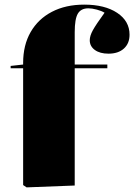

<svg xmlns="http://www.w3.org/2000/svg" viewBox="-20 -802 580 830"><path d="M95 8 80 -2V-507H26V-517L80 -523V-530Q80 -607 112.5 -663.5Q145 -720 204.5 -751Q264 -782 344 -782Q433 -782 486.5 -746.5Q540 -711 540 -652Q540 -614 515.5 -592Q491 -570 449 -570Q412 -570 390 -586Q368 -602 368 -628Q368 -647 381.5 -671.5Q395 -696 432 -747Q419 -755 398.5 -760.5Q378 -766 362 -766Q330 -766 316.5 -743Q303 -720 303 -663V-523H444V-507H303V0Z"/></svg>

Font: Display Black
Style: Regular
Weight: 900
Designer: Latin by Veronika Burian and Jose Scaglione. Greek by Irene Vlachou. Cyrillic by Vera Evstafieva.
Foundry: TypeTogether
Version: Version 3.002